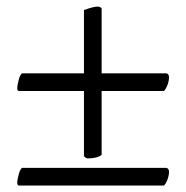

<svg xmlns="http://www.w3.org/2000/svg" viewBox="-20 -579 575 593"><path d="M47.9 -60.5Q47.9 -60.5 493.2 -60.5Q496.6 -60.5 499.3 -57.4Q502 -54.2 502 -48.8Q502 -37.1 497.3 -24.7Q492.7 -12.2 486.3 -5.9H39.1Q33.2 -5.9 33.2 -15.6Q33.2 -22 37.4 -38.8Q41.5 -55.7 47.9 -60.5ZM47.9 -352.5H239.3V-547.9Q268.1 -558.6 281.2 -558.6Q285.6 -558.6 288.8 -557.1Q292 -555.7 293 -554.2L293.9 -552.7V-352.5H493.2Q496.6 -352.5 499.3 -349.4Q502 -346.2 502 -340.8Q502 -329.1 497.3 -316.7Q492.7 -304.2 486.3 -297.9H293.9V-100.6Q279.8 -89.8 252 -89.8Q247.1 -89.8 243.2 -92.8Q239.3 -95.7 239.3 -98.6V-297.9H39.1Q33.2 -297.9 33.2 -307.6Q33.2 -314 37.4 -330.8Q41.5 -347.7 47.9 -352.5Z"/></svg>

Font: Amiri
Style: Slanted
Weight: 400
Italic angle: 9°
Designer: Khaled Hosny
Version: Version 000.107